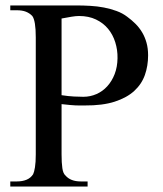

<svg xmlns="http://www.w3.org/2000/svg" viewBox="-20 -682 596 702"><path d="M521.5 -479.5Q521.5 -441.4 509.8 -408Q498 -374.5 470.9 -349.6Q443.8 -324.7 399.4 -310.3Q355 -295.9 289.6 -296.4H272.9Q265.6 -296.4 256.8 -296.6Q248 -296.9 236.1 -298.1Q224.1 -299.3 205.1 -301.3V-117.7Q205.1 -86.4 208 -66.9Q210.9 -47.4 219.2 -40.5Q237.8 -18.6 275.4 -18.6H300.3V0H17.6V-18.6H41.5Q62 -18.6 77.1 -24.9Q92.3 -31.2 101.1 -44.9Q105 -52.7 107.9 -70.6Q110.8 -88.4 110.8 -117.7V-545.4Q110.8 -606.4 98.1 -623.5Q88.4 -633.8 74.7 -639.2Q61 -644.5 41.5 -644.5H17.6V-662.1H258.8Q284.2 -662.1 310.1 -660.6Q335.9 -659.2 360.1 -654.5Q384.3 -649.9 406.2 -641.8Q428.2 -633.8 445.3 -620.6Q461.4 -608.9 475.3 -595Q489.3 -581.1 499.5 -564Q509.8 -546.9 515.6 -526.1Q521.5 -505.4 521.5 -479.5ZM409.7 -469.2Q410.2 -499.5 401.4 -527.6Q392.6 -555.7 375 -576.9Q357.4 -598.1 330.8 -610.8Q304.2 -623.5 269 -623.5Q257.3 -623.5 241.2 -620.8Q225.1 -618.2 205.1 -614.3V-334Q230.5 -330.1 250.5 -329.1Q270.5 -328.1 284.7 -328.1Q310.1 -328.1 332.8 -338.1Q355.5 -348.1 372.3 -366.7Q389.2 -385.3 399.2 -411.1Q409.2 -437 409.7 -469.2Z"/></svg>

Font: GodaGr
Style: Regular
Weight: 400
Version: 1.0.0